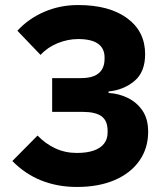

<svg xmlns="http://www.w3.org/2000/svg" viewBox="-20 -730 648 762"><path d="M285 12Q209 12 144.5 -13.5Q80 -39 29 -91L129 -192Q161 -159 200 -141Q239 -123 285 -123Q325 -123 352 -132.5Q379 -142 393 -160Q407 -178 407 -203V-211Q407 -251 383 -268.5Q359 -286 308 -286H187V-420H302Q333 -420 353.5 -428.5Q374 -437 384.5 -454Q395 -471 395 -497V-502Q395 -538 369 -556.5Q343 -575 290 -575Q249 -575 208.5 -558.5Q168 -542 141 -512L49 -608Q93 -656 155.5 -683Q218 -710 290 -710Q414 -710 485 -657.5Q556 -605 556 -515Q556 -444 513.5 -408.5Q471 -373 411 -367V-361Q451 -359 487 -341.5Q523 -324 545.5 -291Q568 -258 568 -207Q568 -142 533.5 -92.5Q499 -43 435.5 -15.5Q372 12 285 12Z"/></svg>

Font: IBM Plex Sans Var
Style: Regular
Weight: 400
Designer: Mike Abbink, Paul van der Laan, Pieter van Rosmalen
Foundry: Bold Monday
Version: Version 3.000